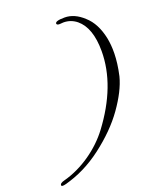

<svg xmlns="http://www.w3.org/2000/svg" viewBox="-150 -854 817 996"><g transform="rotate(-20 259.0 -355.5)"><path d="M37 51C110 32 180 -2 247 -53C314 -104 369 -159 410 -217C451 -275 479 -329 492 -380C513 -473 510 -538 501 -585C489 -644 466 -688 432 -718C399 -749 364 -764 329 -764C294 -764 276 -759 277 -748C280 -736 303 -742 314 -742C342 -742 366 -733 387 -716C429 -681 450 -621 450 -535C450 -408 401 -280 304 -151C243 -70 145 2 38 30C22 34 14 40 14 47C14 55 25 54 37 51Z"/></g></svg>

Font: VL Great Vibes
Style: Regular
Weight: 400
Designer: Robert E. Leuschke
Foundry: Robert E. Leuschke
Version: Version 1.001